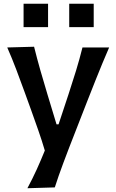

<svg xmlns="http://www.w3.org/2000/svg" viewBox="-20 -791 619 1023"><path d="M126 211.9Q152.8 162.1 175.8 111.6Q198.7 61 218.8 11.2Q203.1 -42.5 183.8 -97.4Q164.6 -152.3 146 -204.1L110.8 -301.3Q89.8 -359.4 66.9 -419.9Q43.9 -480.5 18.6 -538.1L161.6 -542Q177.7 -477.1 195.3 -415.5Q212.9 -354 232.4 -289.6L281.2 -128.4H292L345.2 -289.1Q366.2 -352.5 385 -414.1Q403.8 -475.6 419.4 -538.1H561.5Q542.5 -494.1 525.6 -453.6Q508.8 -413.1 489.5 -364.7Q470.2 -316.4 443.8 -249L384.8 -97.7Q344.2 5.4 317.4 77.4Q290.5 149.4 272 207.5ZM348.8 -771H479.3V-646.4H348.8ZM105.6 -771H236.1V-646.4H105.6Z"/></svg>

Font: Pinar-DS3-FD SemiBold
Style: Regular
Weight: 600
Designer: Amin Abedi
Version: Version 3.000